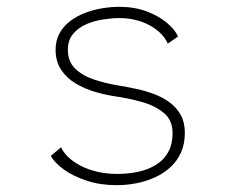

<svg xmlns="http://www.w3.org/2000/svg" viewBox="-20 -532 690 563"><path d="M322 11Q274.5 11 234.8 -2Q195 -15 167.5 -34.8Q140 -54.5 129 -75L159 -100Q165.5 -85.5 180 -71.5Q194.5 -57.5 216 -46.2Q237.5 -35 264.8 -28.5Q292 -22 324 -22Q357 -22 386.2 -28.5Q415.5 -35 438 -49Q460.5 -63 473.2 -86Q486 -109 486 -142Q486 -180 460 -201.2Q434 -222.5 395.2 -233.2Q356.5 -244 317.5 -249.5Q288 -254 257.5 -263Q227 -272 201 -287.8Q175 -303.5 159 -327.8Q143 -352 143 -386Q143 -413 154.2 -433.8Q165.5 -454.5 184.5 -469.2Q203.5 -484 227.8 -493.5Q252 -503 278.5 -507.5Q305 -512 330 -512Q374 -512 409.5 -498.8Q445 -485.5 469 -465.5Q493 -445.5 502 -425L472 -404Q465 -420.5 451.2 -434Q437.5 -447.5 418.8 -457.8Q400 -468 377.5 -473.5Q355 -479 330 -479Q310 -479 284 -475.2Q258 -471.5 234.2 -461.5Q210.5 -451.5 194.8 -433.2Q179 -415 179 -386Q179 -352 200 -331.2Q221 -310.5 255.2 -299Q289.5 -287.5 329 -281Q353.5 -277 380.2 -271.2Q407 -265.5 432.2 -256Q457.5 -246.5 477.8 -231.5Q498 -216.5 510 -194.8Q522 -173 522 -142Q522 -110 510.8 -85Q499.5 -60 480 -42Q460.5 -24 435 -12.2Q409.5 -0.5 380.5 5.2Q351.5 11 322 11Z"/></svg>

Font: Trispace Thin
Style: Regular
Weight: 100
Designer: Tyler Finck
Foundry: Etcetera Type Company
Version: Version 1.210